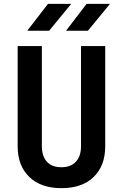

<svg xmlns="http://www.w3.org/2000/svg" viewBox="-20 -970 640 1000"><path d="M300 10Q193 10 132.5 -48.5Q72 -107 72 -208V-730H198V-209Q198 -157 224 -128Q250 -99 300 -99Q349 -99 375.5 -128Q402 -157 402 -209V-730H528V-208Q528 -107 468 -48.5Q408 10 300 10ZM324 -810 431 -950H553L438 -810ZM122 -810 230 -950H351L236 -810Z"/></svg>

Font: Tiny
Style: Bold
Weight: 700
Monospace: yes
Designer: Philipp Nurullin, Konstantin Bulenkov
Foundry: JetBrains
Version: Version 2.251; ttfautohint (v1.8.4.7-5d5b)